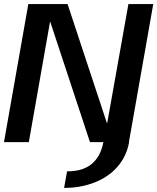

<svg xmlns="http://www.w3.org/2000/svg" viewBox="-30 -695 770 939"><path d="M283.5 224Q333.5 224 378 214Q422.5 204 460 185.2Q497.5 166.5 526.8 139Q556 111.5 575 76.8Q594 42 601.5 0H600.5L719.5 -675H598L494.5 -94H492.5L300.5 -675H108.5L-10.5 0H111L214.5 -587.5H216L410 0H475.5Q471 26 459.8 51.5Q448.5 77 428.5 97.8Q408.5 118.5 376.5 130.8Q344.5 143 298 143Z"/></svg>

Font: Anybody Thin Medium
Style: Italic
Weight: 500
Italic angle: -10°
Version: Version 1.113;gftools[0.9.25]